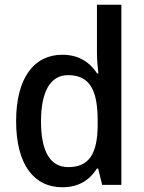

<svg xmlns="http://www.w3.org/2000/svg" viewBox="-20 -780 606 810"><path d="M243 10C314 10 359 -22 389 -69H394L411 0H492V-760H389V-555C389 -532 392 -494 395 -470H390C359 -517 313 -549 243 -549C124 -549 48 -452 48 -269C48 -86 123 10 243 10ZM268 -75C191 -75 153 -142 153 -268C153 -391 191 -463 267 -463C360 -463 392 -398 392 -271V-250C391 -132 356 -75 268 -75Z"/></svg>

Font: Noto Sans Thai Looped SemiCondensed Medium
Style: Regular
Weight: 500
Width: 4
Designer: Sasikarn Vongin, Ben Mitchell
Foundry: The Fontpad Ltd
Version: Version 1.001